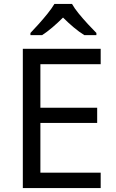

<svg xmlns="http://www.w3.org/2000/svg" viewBox="-20 -964 596 984"><path d="M496 0H97V-714H496V-635H187V-412H478V-334H187V-79H496ZM349 -944Q361 -922 383.5 -894.5Q406 -867 430.5 -840.5Q455 -814 474 -795V-784H412Q386 -800 358 -823.5Q330 -847 303 -874Q276 -847 249 -824Q222 -801 196 -784H136V-795Q155 -815 178.5 -841Q202 -867 224 -894.5Q246 -922 259 -944Z"/></svg>

Font: Noto Sans Oriya
Style: Regular
Weight: 400
Designer: Amélie Bonet and Sol Matas
Foundry: Google LLC
Version: Version 2.006